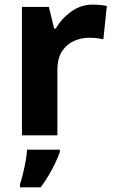

<svg xmlns="http://www.w3.org/2000/svg" viewBox="-20 -576 487 817"><path d="M73.4 0V-546.4H188.1L210.3 -454.5H217.4Q241.5 -496.6 282.8 -526.5Q324.1 -556.4 374.7 -556.4Q390.3 -556.4 407.5 -554.6Q424.7 -552.8 434.6 -550.4L419.9 -409Q408.8 -411.4 393.9 -413.4Q379 -415.4 357.7 -415.4Q327 -415.4 296.2 -402.3Q265.4 -389.3 244.8 -359.1Q224.2 -329 224.2 -277.5V0ZM234.5 71.2Q226.3 94.7 214.1 119.8Q201.9 144.8 186.9 170.4Q171.9 195.9 153.3 221H65.1V207.8Q71.8 188.3 78.2 161.5Q84.6 134.7 89.4 107.8Q94.3 80.8 95.1 61H234.5Z"/></svg>

Font: Noto Sans Symbols
Style: Regular
Weight: 400
Designer: Monotype Design Team
Foundry: Monotype Imaging Inc.
Version: Version 2.002